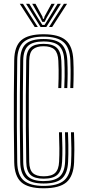

<svg xmlns="http://www.w3.org/2000/svg" viewBox="-20 -987 457 1014"><path d="M210.5 7.4Q128.6 7.4 92.5 -24.6Q56.5 -56.7 55.1 -130.5Q53.7 -230.8 53.1 -316.9Q52.6 -403.1 53.2 -487.9Q53.8 -572.7 55.1 -668.9Q56.2 -742.9 92.4 -774.5Q128.6 -806.1 209.8 -806.1Q290.3 -806.1 327.3 -774.6Q364.3 -743 367.3 -668.6Q368.2 -649 368.6 -630.9Q368.9 -612.8 368.8 -595.2Q368.8 -577.6 368.3 -559.5Q367.9 -541.5 367 -521.9H351.1Q352.3 -548 352.7 -571.6Q353.2 -595.1 352.9 -618.8Q352.6 -642.4 351.5 -668.2Q348.5 -736 315.2 -764.7Q282 -793.5 209.8 -793.5Q137.2 -793.5 104.6 -764.8Q72 -736 71 -668.6Q70 -584.9 69.4 -497.3Q68.7 -409.8 69.1 -318.3Q69.5 -226.7 71 -130.8Q72.1 -60.7 106.5 -32.9Q140.8 -5.2 210.5 -5.2Q285.1 -5.2 318.8 -34.4Q352.5 -63.7 355.5 -130.8Q357.3 -166.8 357 -203.6Q356.6 -240.5 354.8 -288.4H370.7Q372.9 -229.4 372.7 -194.6Q372.5 -159.9 371.3 -130.5Q368.3 -57.1 331.3 -24.8Q294.3 7.4 210.5 7.4ZM210.5 -17.8Q145.5 -17.8 116.7 -44.1Q87.9 -70.4 86.8 -130.8Q85.3 -232.1 84.8 -317.9Q84.3 -403.8 84.9 -487.9Q85.5 -572.1 86.8 -668.6Q87.6 -729 116.2 -754.9Q144.9 -780.9 209.8 -780.9Q278.1 -780.9 305.6 -753.2Q333.1 -725.5 335.6 -667.2Q336.5 -648.9 336.9 -631.8Q337.2 -614.7 337.2 -597.6Q337.1 -580.4 336.7 -561.9Q336.2 -543.4 335.3 -521.9H319.4Q321 -557.3 321.3 -582.9Q321.5 -608.6 321.1 -628.6Q320.7 -648.6 319.8 -666.9Q317.6 -718.5 293.7 -743.3Q269.7 -768 209.8 -768Q153.2 -768 128.3 -744.8Q103.4 -721.6 102.6 -668.2Q101.6 -584.6 100.9 -498.4Q100.1 -412.1 100.5 -321.1Q100.9 -230 102.6 -131.2Q103.7 -77.4 128.8 -54.1Q153.8 -30.7 210.5 -30.7Q268.1 -30.7 294.6 -53.9Q321.2 -77.2 323.8 -132.2Q324.9 -155.1 325.2 -179Q325.4 -203 324.9 -229.9Q324.3 -256.9 323.2 -288.4H339Q340.6 -250.4 340.9 -222.4Q341.2 -194.4 340.9 -172.7Q340.6 -151.1 339.6 -131.8Q337 -72.9 308.3 -45.4Q279.6 -17.8 210.5 -17.8ZM210.5 -43.3Q162.4 -43.3 141 -63.6Q119.5 -83.9 118.7 -131.2Q117.2 -224.1 116.6 -309.1Q116 -394.2 116.5 -481.6Q117 -568.9 118.5 -668.2Q119.3 -714.9 140.5 -735.2Q161.8 -755.4 209.8 -755.4Q257.9 -755.4 279.9 -734.6Q301.8 -713.8 304 -665.9Q305.1 -641.1 305.4 -617.8Q305.7 -594.6 305.2 -571.1Q304.7 -547.5 303.6 -521.9H287.8Q288.9 -548.1 289.4 -571.5Q289.9 -595 289.6 -618Q289.3 -641 288.1 -665.9Q286.3 -707.5 267.9 -725.2Q249.5 -742.8 209.8 -742.8Q172.8 -742.8 154 -726.4Q135.1 -709.9 134.3 -667.2Q133 -582.4 132.2 -498.2Q131.5 -414 132 -324.1Q132.5 -234.2 134.3 -132.2Q135.1 -89.8 153.8 -72.9Q172.4 -55.9 210.5 -55.9Q252.8 -55.9 271.5 -74Q290.3 -92.1 292.1 -133.2Q293.9 -168.4 293.6 -204.7Q293.3 -241.1 291.5 -288.4H307.3Q309.1 -241.1 309.5 -204.4Q309.8 -167.6 308 -133.2Q305.8 -85.2 283.3 -64.2Q260.8 -43.3 210.5 -43.3ZM84.6 -966.8H101.5L179.8 -844.4H163.3ZM117.6 -966.8H134.8L188 -879.6L203.6 -855.4H215.4L230.8 -879.6L284 -966.8H301.2L224.6 -844.4H194.2ZM150.2 -966.8H167.4L203.5 -900.3L206.9 -887.6H212.1L215.4 -900.3L251.7 -966.8H268.9L225.5 -891.6L215.6 -871.5H203.4L193.5 -891.6ZM317.3 -966.8H334.1L255.5 -844.4H239Z"/></svg>

Font: Big Shoulders Inline Text Thin
Style: Regular
Weight: 100
Designer: Patric King
Foundry: XO Type Co
Version: Version 2.002